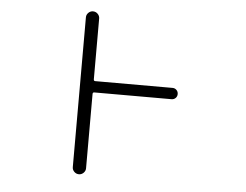

<svg xmlns="http://www.w3.org/2000/svg" viewBox="-52 -818 1103 860"><g transform="rotate(5 500.0 -388.0)"><path d="M716.8 -443.4Q727.5 -443.4 734.9 -436Q742.2 -428.7 742.2 -418Q742.2 -407.2 734.9 -399.9Q727.5 -392.6 716.8 -392.6H369.1Q362.3 -392.6 362.3 -384.8V-50.8Q362.3 -39.1 353.5 -30.3Q344.7 -21.5 332.5 -21.5Q320.3 -21.5 311.5 -30.3Q302.7 -39.1 302.7 -50.8V-724.6Q302.7 -736.3 311.5 -745.1Q320.3 -753.9 332.5 -753.9Q344.7 -753.9 353.5 -745.1Q362.3 -736.3 362.3 -724.6V-451.2Q362.3 -443.4 369.1 -443.4Z"/></g></svg>

Font: Rounded-X Mgen+ 2m light
Style: Regular
Weight: 200
Designer: [Source Han Sans]
Ryoko NISHIZUKA  (kana & ideographs); Paul D. Hunt (Latin, Greek & Cyrillic); Wenlong ZHANG  (bopomofo
Version: Version 1.059.20150602